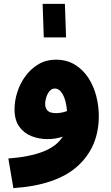

<svg xmlns="http://www.w3.org/2000/svg" viewBox="-20 -740 575 991"><path d="M49 231 23 78Q132 70 202.5 42.5Q273 15 304 -35Q268 -22 225 -22Q181 -22 142 -37.5Q103 -53 79 -87Q55 -121 55 -175Q55 -220 69.5 -265Q84 -310 112 -348Q140 -386 179.5 -409Q219 -432 268 -432Q324 -432 366 -406.5Q408 -381 435.5 -339Q463 -297 476.5 -245.5Q490 -194 490 -141Q490 18 381 117Q272 216 49 231ZM213 -205Q213 -181 226 -168.5Q239 -156 270 -156Q281 -156 296 -158.5Q311 -161 326 -167Q321 -223 304 -253Q287 -283 263 -283Q247 -283 236 -270Q225 -257 219 -238.5Q213 -220 213 -205ZM206 -547 200 -720H315L321 -547Z"/></svg>

Font: Noto Sans Arabic Blk
Style: Regular
Weight: 900
Designer: Monotype Design Team, Nadine Chahine, Nizar Qandah and Khaled Hosny
Foundry: Monotype Imaging Inc.
Version: Version 2.012; ttfautohint (v1.8.4.7-5d5b)